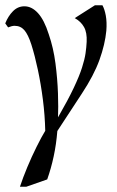

<svg xmlns="http://www.w3.org/2000/svg" viewBox="-21 -484 445 732"><path d="M55 228Q66.2 193.9 83.1 153.3Q100 112.8 118.5 75.7Q136.9 38.6 151.5 14.6Q150.2 -44.1 142.6 -103.7Q135 -163.3 123.4 -217.8Q111.8 -272.4 98.6 -314Q86.3 -352.3 71.9 -368.9Q57.5 -385.6 34.6 -385.6Q24.7 -385.6 9.9 -379.6L-1 -394.9Q10 -422.6 28.5 -441.3Q47 -460 72 -460Q100 -460 123.8 -434Q147.7 -407.9 165 -353.1Q182.8 -301.4 190.5 -242Q198.1 -182.6 200 -128.4Q201.8 -74.1 200.2 -36.6Q238.5 -103.2 260.1 -148.9Q281.7 -194.6 291.7 -226.2Q301.8 -257.8 305.1 -280.7Q308.4 -303.5 309.4 -324.5Q311.2 -359.7 299.3 -380.9Q287.4 -402.1 264 -415L341 -464H369.5Q377.8 -449.1 382.4 -424.4Q386.9 -399.6 384.4 -367Q379.5 -315 358.3 -255.9Q337 -196.8 291 -127.1L197.6 15.5Q193.6 66 183.7 112Q173.9 157.9 159 200L79.1 228Z"/></svg>

Font: Ancizar Serif Light
Style: Italic
Weight: 300
Italic angle: -4°
Designer: Cesar Puertas, Viviana Monsalve, Julian Moncada, Julian Prieto, Jose Castro, Felipe Aragon, Mariel Hernandez, Sara Alarc
Version: Version 8.100